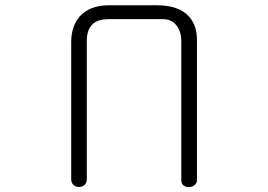

<svg xmlns="http://www.w3.org/2000/svg" viewBox="-20 -707 1040 744"><path d="M255.9 -12.7Q255.9 1 264.6 9.8Q273.4 17.6 286.1 17.6Q297.9 17.6 306.6 10.7Q316.4 2 316.4 -12.7V-549.8Q316.4 -593.8 340.8 -615.2Q362.3 -632.8 400.4 -632.8H610.4Q644.5 -632.8 663.1 -609.4Q682.6 -586.9 682.6 -544.9V-7.8Q682.6 4.9 691.4 11.7Q700.2 18.6 712.9 17.6Q724.6 17.6 733.4 10.7Q743.2 2.9 743.2 -8.8V-551.8Q743.2 -610.4 710.9 -644.5Q671.9 -686.5 587.9 -686.5H401.4Q328.1 -686.5 289.1 -643.6Q255.9 -605.5 255.9 -543.9Z"/></svg>

Font: GulimChe
Style: Regular
Weight: 400
Monospace: yes
Version: Version 2.21